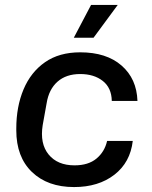

<svg xmlns="http://www.w3.org/2000/svg" viewBox="-20 -749 615 778"><path d="M280 9Q173 9 109.5 -52Q46 -113 46 -221V-228Q46 -317 75.5 -387Q105 -457 162.5 -497Q220 -537 305 -537Q411 -537 472.5 -483.5Q534 -430 537 -340H433Q432 -393 396.5 -421Q361 -449 305 -449Q248 -449 213 -418Q178 -387 169 -331L153 -242Q141 -167 177 -123Q213 -79 282 -79Q338 -79 371 -106.5Q404 -134 414 -178H518Q508 -91 443.5 -41Q379 9 280 9ZM279 -596 349 -729H457L359 -596Z"/></svg>

Font: Hubot Sans Medium
Style: Italic
Weight: 500
Italic angle: -10°
Designer: Deni Anggara
Foundry: GitHub
Version: Version 1.001; ttfautohint (v1.8.4.7-5d5b);gftools[0.9.31]